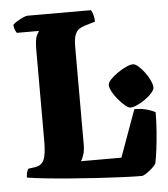

<svg xmlns="http://www.w3.org/2000/svg" viewBox="-51 -750 699 797"><g transform="rotate(-5 298.5 -352.0)"><path d="M508 0Q479 0 430.5 -2Q382 -4 325.5 -7.5Q269 -11 212.5 -15.5Q156 -20 108.5 -25Q61 -30 32 -35Q32 -47 35 -57Q38 -67 41 -71L70 -75Q97 -79 107 -102Q117 -125 117 -180V-557Q117 -605 125.5 -620.5Q134 -636 135 -637H43Q40 -640 36 -649.5Q32 -659 31 -671Q37 -678 49.5 -685.5Q62 -693 74.5 -698.5Q87 -704 92 -704H357Q362 -698 366 -684Q370 -670 370 -655L326 -642Q313 -638 302.5 -631Q292 -624 285.5 -607.5Q279 -591 279 -556V-152Q279 -126 273 -108Q267 -90 261 -83H430L501 -279Q533 -279 556 -271.5Q579 -264 588 -259Q588 -222 585 -181Q582 -140 577.5 -104.5Q573 -69 568 -46Q563 -38 551 -27Q539 -16 526.5 -8Q514 0 508 0ZM486 -287Q477 -287 463.5 -298.5Q450 -310 436 -326.5Q422 -343 413 -360Q404 -377 404 -388Q404 -398 416.5 -411Q429 -424 447 -436.5Q465 -449 482.5 -457Q500 -465 511 -465Q521 -465 534 -453.5Q547 -442 559.5 -425Q572 -408 580 -390.5Q588 -373 588 -362Q588 -353 577 -340Q566 -327 549 -315Q532 -303 515 -295Q498 -287 486 -287Z"/></g></svg>

Font: Texturina 72pt Black
Style: Regular
Weight: 900
Designer: Guillermo Torres Carreño
Foundry: Omnibus-Type
Version: Version 1.002; ttfautohint (v1.8.3)